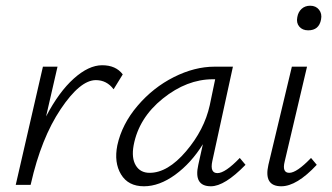

<svg xmlns="http://www.w3.org/2000/svg" viewBox="-20 -646 1160 671"><path d="M337 -418Q385 -418 409 -386L377 -334Q353 -366 315 -366Q260 -366 192 -264.5Q124 -163 88 -4L87 0H35L130 -413H181L141 -239Q186 -325 238 -371.5Q290 -418 337 -418Z M818 -94 838 -70Q765 5 717 5Q656 5 673 -70L689 -142Q648 -76 592.5 -35.5Q537 5 483 5Q428 5 403 -36.5Q378 -78 390 -138Q406 -212 460.5 -276Q515 -340 587.5 -376.5Q660 -413 730 -413H794L722 -83Q713 -41 740 -41Q767 -41 818 -94ZM503 -42Q566 -42 630 -117Q694 -192 713 -278L732 -369H724Q633 -369 549 -301.5Q465 -234 447 -138Q439 -94 454.5 -68Q470 -42 503 -42Z M1057 -540Q1037 -540 1026 -553Q1015 -566 1019 -586Q1022 -604 1034 -615Q1046 -626 1064 -626Q1084 -626 1095 -612Q1106 -598 1102 -578Q1095 -540 1057 -540ZM963 5Q901 5 918 -70L1000 -413H1053L975 -82Q965 -42 991 -42Q1017 -42 1067 -94L1087 -70Q1017 5 963 5Z"/></svg>

Font: EauTest Semilight
Style: Italic
Weight: 300
Italic angle: -12°
Designer: Christian Thalmann (Catharsis Fonts)
Version: Version 0.001;PS 000.001;hotconv 1.0.88;makeotf.lib2.5.64775